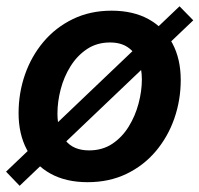

<svg xmlns="http://www.w3.org/2000/svg" viewBox="-25 -579 646 622"><path d="M258.8 11.2Q188.5 11.2 138.4 -16.6Q88.4 -44.4 61.8 -94.7Q35.2 -145 35.2 -212.4Q35.2 -277.8 55.9 -337.4Q76.7 -397 116 -443.6Q155.3 -490.2 211.2 -517.3Q267.1 -544.4 336.4 -544.4Q406.7 -544.4 456.8 -516.6Q506.8 -488.8 533.7 -438.2Q560.5 -387.7 560.5 -319.8Q560.5 -254.9 539.8 -195.3Q519 -135.7 479.7 -89.1Q440.4 -42.5 384.5 -15.6Q328.6 11.2 258.8 11.2ZM263.7 -91.8Q306.6 -91.8 338.6 -113Q370.6 -134.3 391.8 -168.7Q413.1 -203.1 423.8 -243.4Q434.6 -283.7 434.6 -321.8Q434.6 -357.9 422.9 -384.5Q411.1 -411.1 388.4 -426.3Q365.7 -441.4 331.5 -441.4Q289.1 -441.4 257.1 -420.2Q225.1 -398.9 203.6 -364.5Q182.1 -330.1 171.6 -289.8Q161.1 -249.5 161.1 -210.9Q161.1 -157.2 186.8 -124.5Q212.4 -91.8 263.7 -91.8ZM38.6 22.9 -5.4 -22.9 556.6 -558.6 601.1 -513.2Z"/></svg>

Font: Inter 20pt SemiBold
Style: Italic
Weight: 600
Italic angle: -9.3988°
Version: Version 4.001;git-66647c0bb